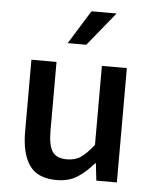

<svg xmlns="http://www.w3.org/2000/svg" viewBox="-52 -762 658 819"><g transform="rotate(5 276.5 -353.0)"><path d="M220.2 12.2Q139.2 12.2 104.2 -37.8Q69.3 -87.9 69.3 -180.7V-489.7H176.8V-194.8Q176.8 -132.3 194.6 -106Q212.4 -79.6 256.8 -79.6Q293 -79.6 317.1 -96.7Q341.3 -113.8 371.1 -151.4V-489.7H478V0H390.1L381.8 -73.2H378.4Q345.7 -34.7 309.3 -11.2Q272.9 12.2 220.2 12.2ZM217.3 -573.7 306.6 -717.8H414.1L296.9 -573.7Z"/></g></svg>

Font: Varta Light
Style: Bold
Weight: 700
Version: Version 1.004